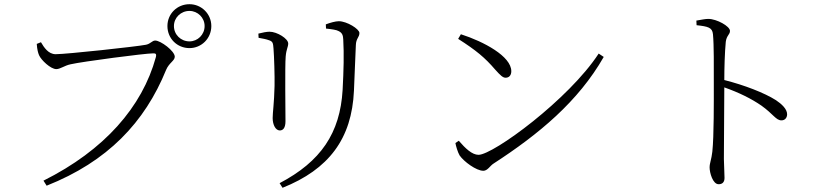

<svg xmlns="http://www.w3.org/2000/svg" viewBox="-20 -841 4000 914"><path d="M777 -717C777 -658 823 -612 882 -612C939 -612 986 -658 986 -717C986 -775 939 -821 882 -821C823 -821 777 -775 777 -717ZM808 -717C808 -757 841 -789 882 -789C921 -789 954 -757 954 -717C954 -676 921 -644 882 -644C841 -644 808 -676 808 -717ZM245 -583C210 -583 189 -616 175 -640L155 -632C157 -604 161 -590 166 -578C176 -555 221 -512 248 -512C267 -512 287 -529 316 -535C373 -548 670 -587 709 -587C720 -587 726 -586 722 -569C657 -332 477 -126 187 19L202 43C492 -72 669 -258 771 -509C785 -542 812 -552 812 -571C812 -598 745 -648 719 -648C704 -648 698 -633 675 -628C629 -619 296 -583 245 -583Z M1325 53C1545 -35 1655 -180 1665 -410C1668 -472 1671 -567 1674 -626C1675 -659 1691 -663 1691 -684C1691 -703 1631 -740 1593 -740C1577 -740 1552 -733 1531 -725L1532 -705C1559 -702 1582 -699 1592 -693C1611 -684 1613 -670 1614 -653C1618 -583 1616 -508 1611 -413C1599 -207 1507 -72 1311 31ZM1211 -661C1232 -657 1246 -655 1262 -649C1279 -643 1280 -635 1282 -610C1285 -574 1288 -478 1287 -432C1285 -348 1278 -306 1278 -279C1278 -247 1292 -220 1312 -220C1326 -220 1339 -230 1339 -264C1339 -299 1336 -529 1340 -572C1343 -608 1352 -617 1352 -634C1352 -657 1299 -690 1263 -690C1250 -690 1229 -686 1210 -681Z M2174 -678 2161 -656C2247 -601 2288 -567 2337 -510C2363 -481 2374 -471 2387 -471C2403 -471 2414 -482 2414 -502C2414 -573 2283 -643 2174 -678ZM2830 -586C2688 -368 2328 -104 2258 -104C2227 -104 2195 -135 2164 -171L2148 -160C2150 -147 2159 -116 2168 -101C2188 -72 2247 -28 2281 -28C2301 -28 2313 -52 2329 -62C2545 -202 2733 -358 2854 -570Z M3295 -743 3296 -721C3351 -715 3371 -710 3374 -678C3379 -627 3378 -522 3378 -443C3378 -363 3379 -193 3371 -119C3367 -82 3358 -65 3358 -44C3358 -19 3373 36 3401 36C3419 36 3429 26 3429 6C3429 -12 3427 -40 3426 -84L3428 -425C3499 -400 3557 -371 3605 -338C3661 -298 3674 -268 3700 -268C3718 -268 3727 -282 3727 -297C3727 -322 3701 -346 3674 -364C3619 -399 3523 -436 3428 -460C3428 -514 3430 -591 3435 -642C3439 -673 3455 -676 3455 -694C3455 -716 3392 -751 3352 -751C3336 -751 3320 -747 3295 -743Z"/></svg>

Font: Noto Serif HK Light
Style: Regular
Weight: 300
Designer: Ryoko NISHIZUKA 西塚涼子 (kana & ideographs); Frank Grießhammer (Latin, Greek & Cyrillic); Wenlong ZHANG 张文龙 (bopomofo); San
Foundry: Adobe
Version: Version 2.001;hotconv 1.1.0;makeotfexe 2.6.0